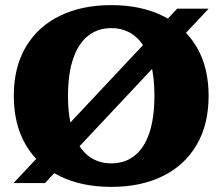

<svg xmlns="http://www.w3.org/2000/svg" viewBox="-20 -716 870 751"><path d="M415 15Q300 15 214 -27Q128 -69 81 -149Q34 -229 34 -341Q34 -453 81 -532.5Q128 -612 214 -654Q300 -696 415 -696Q531 -696 616.5 -654Q702 -612 749 -532.5Q796 -453 796 -341Q796 -229 749 -149Q702 -69 616.5 -27Q531 15 415 15ZM415 -77Q469 -77 507 -107.5Q545 -138 564.5 -197Q584 -256 584 -341Q584 -427 564.5 -486Q545 -545 507 -575.5Q469 -606 415 -606Q362 -606 324 -575.5Q286 -545 266 -486Q246 -427 246 -341Q246 -256 266 -197Q286 -138 324 -107.5Q362 -77 415 -77ZM33 0 673 -682H796L156 0Z"/></svg>

Font: Montagu Slab 144pt
Style: Bold
Weight: 700
Designer: Florian Karsten
Foundry: Florian Karsten
Version: Version 1.000